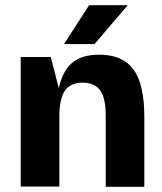

<svg xmlns="http://www.w3.org/2000/svg" viewBox="-20 -720 626 741"><path d="M176 -500 207 -379Q221 -446 258.5 -477.5Q296 -509 363 -509Q453 -509 495 -452Q537 -395 537 -269V1H388V-274Q388 -342 366.5 -371.5Q345 -401 299 -401Q252 -401 230.5 -370Q209 -339 209 -270V0H60V-500ZM324 -700H473L345 -550H227Z"/></svg>

Font: Fivo Sans Modern
Style: Regular
Weight: 700
Designer: Alexander Slobzheninov
Foundry: Alexander Slobzheninov
Version: 1.0